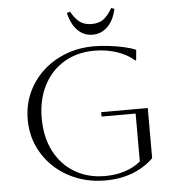

<svg xmlns="http://www.w3.org/2000/svg" viewBox="-60 -968 953 1038"><g transform="rotate(-5 416.0 -449.0)"><path d="M479 -332V-356H732V-84Q686 -38 619.5 -12Q553 14 471 14Q387 14 316 -13.5Q245 -41 192 -90.5Q139 -140 109.5 -206Q80 -272 80 -350Q80 -428 109.5 -494Q139 -560 192 -609.5Q245 -659 316 -686.5Q387 -714 471 -714Q507 -714 549.5 -709Q592 -704 631 -695.5Q670 -687 697 -675L692 -619H686Q646 -654 590 -672Q534 -690 471 -690Q377 -690 306 -647.5Q235 -605 195.5 -528.5Q156 -452 156 -350Q156 -248 195.5 -171.5Q235 -95 306 -52.5Q377 -10 471 -10Q529 -10 578.5 -26Q628 -42 664 -72V-332ZM470 -777Q422 -777 388.5 -811Q355 -845 341 -906L358 -912Q383 -869 408 -852Q433 -835 470 -835Q508 -835 532.5 -852Q557 -869 582 -912L599 -906Q586 -845 552 -811Q518 -777 470 -777Z"/></g></svg>

Font: Aboreto
Style: Regular
Weight: 400
Designer: Dominik Jáger
Foundry: Dominik Jáger
Version: Version 1.001; ttfautohint (v1.8.4.7-5d5b)